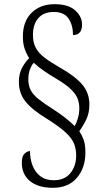

<svg xmlns="http://www.w3.org/2000/svg" viewBox="-20 -780 501 915"><path d="M232 115Q162 115 123 83Q84 51 84 -4Q84 -36 97 -48Q110 -60 123 -60Q123 -23 135 8.5Q147 40 172 59.5Q197 79 236 79Q288 79 315.5 45Q343 11 343 -39Q343 -70 332.5 -96Q322 -122 292 -149.5Q262 -177 205 -213Q134 -256 102 -295.5Q70 -335 70 -390Q70 -427 84 -454.5Q98 -482 119 -503Q105 -525 97 -549Q89 -573 89 -606Q89 -678 130.5 -719Q172 -760 240 -760Q306 -760 338.5 -730.5Q371 -701 371 -663Q371 -613 328 -613Q328 -659 307 -691Q286 -723 236 -723Q188 -723 162.5 -693.5Q137 -664 137 -614Q137 -577 150.5 -552Q164 -527 192 -505.5Q220 -484 264 -459Q338 -417 372 -377Q406 -337 406 -282Q406 -242 391.5 -211.5Q377 -181 358 -155Q370 -137 378.5 -114Q387 -91 387 -53Q387 20 346.5 67.5Q306 115 232 115ZM336 -179Q344 -193 351 -216Q358 -239 358 -264Q358 -288 350 -309.5Q342 -331 318.5 -354Q295 -377 248 -405Q216 -424 189 -442.5Q162 -461 141 -481Q130 -469 122.5 -448.5Q115 -428 115 -402Q115 -373 126 -351Q137 -329 164 -307.5Q191 -286 237 -257Q271 -235 296 -214.5Q321 -194 336 -179Z"/></svg>

Font: Noto Serif Lao Condensed Light
Style: Regular
Weight: 300
Width: 3
Designer: Monotype Design Team
Foundry: Monotype Imaging Inc.
Version: Version 2.003; ttfautohint (v1.8.4.7-5d5b)